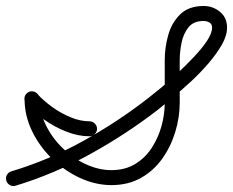

<svg xmlns="http://www.w3.org/2000/svg" viewBox="-45 -596 778 641"><path d="M7 24Q-3 27 -12 22Q-21 17 -24 7Q-27 -3 -22 -12Q-17 -21 -7 -24Q117 -61 234 -126Q351 -191 453 -271Q466 -281 491.5 -302Q517 -323 546 -350Q575 -377 602 -405.5Q629 -434 646 -459.5Q663 -485 663 -504Q663 -516 654 -521Q645 -526 635 -526Q601 -526 584 -504.5Q567 -483 561 -452.5Q555 -422 555 -396Q555 -360 555 -324.5Q555 -289 555 -253Q555 -204 540 -155Q525 -106 496.5 -66Q468 -26 425.5 -2Q383 22 327 22Q274 22 222 -2Q170 -26 128 -67Q86 -108 61.5 -159.5Q37 -211 37 -266Q37 -276 44 -283.5Q51 -291 62 -291Q72 -291 79.5 -283.5Q87 -276 87 -266Q87 -222 107.5 -179.5Q128 -137 163 -102.5Q198 -68 241 -48Q284 -28 327 -28Q372 -28 405.5 -48Q439 -68 461 -101.5Q483 -135 494 -174.5Q505 -214 505 -253Q505 -289 505 -324.5Q505 -360 505 -396Q505 -437 516.5 -478.5Q528 -520 556.5 -548Q585 -576 635 -576Q666 -576 689.5 -556.5Q713 -537 713 -504Q713 -477 695.5 -446.5Q678 -416 650.5 -384Q623 -352 591.5 -323Q560 -294 531 -270Q502 -246 484 -231Q378 -149 257 -82Q136 -15 7 24Q7 24 7 24Q7 24 7 24ZM43 -249Q36 -257 36.5 -267.5Q37 -278 45 -285Q53 -292 63.5 -291Q74 -290 80 -282Q100 -260 129 -239Q158 -218 190.5 -204.5Q223 -191 254 -191Q264 -191 271.5 -183.5Q279 -176 279 -166Q279 -156 271.5 -148.5Q264 -141 254 -141Q216 -141 176.5 -156.5Q137 -172 102 -197Q67 -222 43 -249Q43 -249 43 -249Q43 -249 43 -249Z"/></svg>

Font: FRB American Cursive Semibold
Style: Italic
Weight: 600
Italic angle: -25°
Version: Version 2.0;Modular Font Editor K font №1